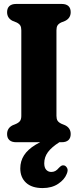

<svg xmlns="http://www.w3.org/2000/svg" viewBox="-20 -720 422 972"><path d="M264.9 -32.2 280.5 0Q241.3 24.9 222.6 50.2Q204 75.5 204 106.6Q204 128.6 214.1 139.6Q224.2 150.5 239.7 150.5Q250.8 150.5 259.9 145.7Q269.1 140.8 278.1 129.8Q285.4 122.1 291.5 118.8Q297.7 115.4 305.9 117.8Q314.4 120.5 320 131.3Q325.7 142.1 317.8 160.4Q306.5 189.3 274.4 210.7Q242.3 232.1 195.7 232.1Q141.1 232.1 111.9 205.1Q82.7 178.1 82.7 132.7Q82.7 95.9 101.6 66.3Q120.5 36.6 160.6 12.4Q200.8 -11.8 264.9 -32.2ZM265.8 -133.8Q265.8 -118.1 271.2 -109.2Q276.7 -100.4 290.7 -93.6L309.7 -85.8Q337.9 -71.7 337.9 -41.3Q337.9 -21.5 326.4 -10.7Q314.9 0 292.3 0H61.5Q39.4 0 27.6 -10.7Q15.9 -21.5 15.9 -41.3Q15.9 -71.7 44 -85.8L62.9 -93.6Q77 -100.4 82.4 -109.2Q87.9 -118.1 87.9 -133.8V-566.5Q87.9 -582.1 82.7 -590.9Q77.4 -599.6 63.9 -606.3L44 -614.2Q15.9 -628.3 15.9 -658.7Q15.9 -678.6 27.6 -689.3Q39.4 -700 61.5 -700H292.3Q314.9 -700 326.4 -689.3Q337.9 -678.6 337.9 -658.7Q337.9 -628.3 309.7 -614.2L289.7 -606.3Q276.2 -599.6 271 -590.9Q265.8 -582.1 265.8 -566.5Z"/></svg>

Font: Fraunces 144pt S100 Black
Style: Regular
Weight: 900
Version: Version 1.000